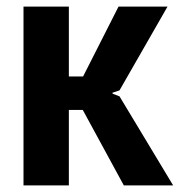

<svg xmlns="http://www.w3.org/2000/svg" viewBox="-20 -560 543 580"><path d="M51 -540H188V-329H231L338 -540H486L341 -287L320 -280V-277L341 -269L503 0H354L230 -228H188V0H51Z"/></svg>

Font: Encode Sans Compressed
Style: Bold
Weight: 700
Designer: Pablo Impallari, Andres Torresi
Foundry: Pablo Impallari, Andres Torresi
Version: Version 1.000; ttfautohint (v1.00) -l 8 -r 50 -G 200 -x 14 -